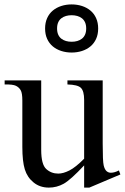

<svg xmlns="http://www.w3.org/2000/svg" viewBox="-20 -834 566 869"><path d="M444.8 -470.2V-185.1Q444.8 -104 449.2 -85.7Q453.6 -67.4 461.9 -59.8Q470.2 -52.2 481.9 -52.2Q498 -52.2 518.1 -62.5L524.9 -44.4L384.3 15.1H360.8V-85.4Q299.8 -20 268.3 -2.4Q236.8 15.1 201.2 15.1Q160.6 15.1 132.1 -8.1Q103.5 -31.2 92.3 -67.4Q81.1 -103.5 81.1 -169.4V-378.9Q81.1 -412.6 73.7 -425.5Q66.4 -438.5 52.2 -445.6Q38.1 -452.6 1 -451.7V-470.2H166.5V-155.8Q166.5 -89.8 189.2 -69.1Q211.9 -48.3 243.7 -48.3Q266.1 -48.3 294.2 -62.5Q322.3 -76.7 360.8 -115.7V-381.8Q360.8 -421.9 346.2 -436.3Q331.5 -450.7 285.2 -451.7V-470.2ZM424.3 -705.1Q424.3 -678.2 415 -658Q405.8 -637.7 389.4 -624Q373 -610.4 351.1 -603.3Q329.1 -596.2 304.2 -596.2Q279.3 -596.2 257.3 -603.3Q235.4 -610.4 219 -624Q202.6 -637.7 193.4 -658Q184.1 -678.2 184.1 -705.1Q184.1 -731.4 193.4 -752Q202.6 -772.5 219 -786.1Q235.4 -799.8 257.3 -806.9Q279.3 -814 304.2 -814Q329.1 -814 351.1 -806.9Q373 -799.8 389.4 -786.1Q405.8 -772.5 415 -752Q424.3 -731.4 424.3 -705.1ZM370.1 -705.1Q370.1 -721.2 365 -732.7Q359.9 -744.1 350.8 -751.2Q341.8 -758.3 329.8 -761.7Q317.9 -765.1 304.2 -765.1Q290.5 -765.1 278.6 -761.7Q266.6 -758.3 257.6 -751.2Q248.5 -744.1 243.4 -732.7Q238.3 -721.2 238.3 -705.1Q238.3 -689 243.4 -677.5Q248.5 -666 257.6 -658.9Q266.6 -651.9 278.6 -648.4Q290.5 -645 304.2 -645Q317.9 -645 329.8 -648.4Q341.8 -651.9 350.8 -658.9Q359.9 -666 365 -677.5Q370.1 -689 370.1 -705.1Z"/></svg>

Font: KhunPaOh
Style: Regular
Weight: 400
Designer: Khon Soe Zaw Thu
Version: Version 1.00 July 11, 2016, initial release